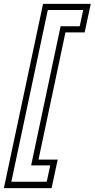

<svg xmlns="http://www.w3.org/2000/svg" viewBox="-70 -770 488 990"><path d="M-50 200 152 -750H398L366.5 -603H267.5L128.5 53H227.5L196 200ZM-11.5 167H171L189 83H90.5L242.5 -634.5H341L359 -718.5H176.5Z"/></svg>

Font: Tourney Light
Style: Italic
Weight: 300
Italic angle: -12°
Version: Version 1.015